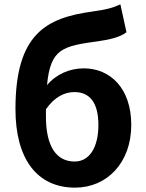

<svg xmlns="http://www.w3.org/2000/svg" viewBox="-20 -848 671 882"><path d="M191 -346C232 -405 279 -425 322 -425C391 -425 432 -378 432 -274C432 -171 391 -106 323 -106C239 -106 191 -175 191 -313ZM533 -828C498 -812 470 -804 404 -795C194 -766 51 -694 51 -347C51 -118 150 14 325 14C471 14 583 -100 583 -274C583 -443 486 -534 365 -534C300 -534 238 -507 196 -457C212 -627 269 -636 434 -659C483 -666 532 -677 561 -700Z"/></svg>

Font: Noto Sans T Chinese Bold
Style: Bold
Weight: 700
Designer: Ryoko NISHIZUKA (kana & ideographs); Paul D. Hunt (Latin, Greek & Cyrillic); Wenlong ZHANG (bopomofo); Sandoll Communica
Foundry: Adobe Systems Incorporated
Version: Version 1.000;PS 1;hotconv 1.0.78;makeotf.lib2.5.61930